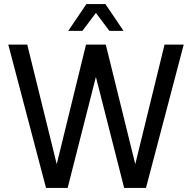

<svg xmlns="http://www.w3.org/2000/svg" viewBox="-20 -931 951 951"><path d="M208 0 21 -710H115L261 -118L406 -710H504L650 -118L795 -710H890L703 0H595L455 -550L315 0ZM318 -778 408 -911H502L592 -778H522L455 -867L388 -778Z"/></svg>

Font: Geist
Style: Regular
Weight: 400
Designer: Basement.studio, Andrés Briganti, Mateo Zaragoza
Foundry: Basement.studio, Vercel, Andrés Briganti, Guido Ferreyra, Mateo Zaragoza
Version: Version 1.401